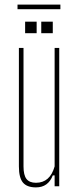

<svg xmlns="http://www.w3.org/2000/svg" viewBox="-20 -808 337 833"><path d="M136 5Q97 5 79.5 -16Q62 -37 62 -86V-600H82V-86Q82 -48 95 -31.5Q108 -15 136 -15Q197 -15 217 -86V-600H237V0H217V-47H209Q189 5 136 5ZM159 -664V-714H209V-664ZM89 -664V-714H139V-664ZM56 -768V-788H242V-768Z"/></svg>

Font: Big Shoulders Display Thin
Style: Regular
Weight: 100
Designer: Patric King
Foundry: XO Type Co
Version: Version 1.000; ttfautohint (v1.8.2)